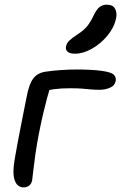

<svg xmlns="http://www.w3.org/2000/svg" viewBox="-20 -801 524 831"><path d="M82.6 10Q58.8 10 47.2 -12.2Q35.6 -34.4 38.8 -73.4Q39.8 -89.8 45 -120Q50.2 -150.2 57.2 -187.8Q64.2 -225.4 71.8 -263.3Q79.4 -301.2 85.6 -333.1Q91.8 -365 95.8 -384Q105.6 -436.4 123.5 -460.6Q141.4 -484.8 175 -490.4Q207.2 -495.4 243.5 -497.8Q279.8 -500.2 316.2 -500.2Q342.8 -500.2 370.8 -498.8Q398.8 -497.4 422.9 -494Q447 -490.6 460.8 -485Q473 -479.8 478 -470.2Q483 -460.6 480.6 -450Q476.8 -430.2 455.9 -421.3Q435 -412.4 410.8 -412.4Q389.8 -412.4 372.9 -414Q356 -415.6 335.8 -417.3Q315.6 -419 283.4 -419Q243.4 -419 215.2 -415.1Q187 -411.2 152.4 -403.2L200.6 -435Q192.6 -409.2 184.3 -378.7Q176 -348.2 167.2 -310.7Q158.4 -273.2 149 -226Q139.4 -176.8 133.2 -133.3Q127 -89.8 123.8 -60Q120.6 -30.2 119.2 -21.2Q116.4 -5.4 106.1 2.3Q95.8 10 82.6 10ZM304.2 -568.6Q281.8 -568.6 272.4 -577.4Q263 -586.2 265.6 -600Q268.8 -614.6 279.6 -625Q290.4 -635.4 313.2 -650.4Q343.6 -670.4 357.3 -687.5Q371 -704.6 384.6 -732.6Q398.2 -761.4 411.7 -771.1Q425.2 -780.8 441.2 -780.8Q468 -780.8 477.7 -763.7Q487.4 -746.6 482.6 -722.6Q474.2 -681.8 444.8 -646.5Q415.4 -611.2 377.5 -589.9Q339.6 -568.6 304.2 -568.6Z"/></svg>

Font: Shantell Sans Light
Style: Italic
Weight: 300
Italic angle: -11°
Designer: Stephen Nixon, Anya Danilova, Shantell Martin
Foundry: Arrow Type
Version: Version 1.008;[ac192a2d6]